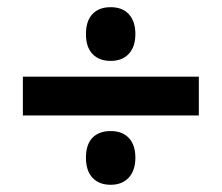

<svg xmlns="http://www.w3.org/2000/svg" viewBox="-20 -617 611 529"><path d="M216.8 -523.2Q216.8 -559.1 234.6 -578.1Q252.4 -597.2 284.9 -597.2Q317.4 -597.2 335.2 -577.6Q353 -558.1 353 -523.2Q353 -488.3 335 -468.8Q316.9 -449.2 284.9 -449.2Q252.9 -449.2 234.9 -468.3Q216.8 -487.3 216.8 -523.2ZM527.8 -298.8H43V-405.8H527.8ZM216.8 -182.6Q216.8 -218.8 234.6 -237.3Q252.4 -255.9 284.9 -255.9Q317.4 -255.9 335.2 -236.6Q353 -217.3 353 -182.6Q353 -147.9 335 -127.9Q316.9 -107.9 284.9 -107.9Q252.9 -107.9 234.9 -127.2Q216.8 -146.5 216.8 -182.6Z"/></svg>

Font: Open Sans Hebrew
Style: Bold
Weight: 700
Foundry: Ascender Corporation, Yanek Iontef
Version: Version 2.001;PS 002.001;hotconv 1.0.70;makeotf.lib2.5.58329